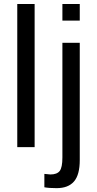

<svg xmlns="http://www.w3.org/2000/svg" viewBox="-20 -745 491 972"><path d="M67.4 0H155.3V-724.6H67.4ZM295.9 -640.6H383.8V-724.6H295.9ZM383.8 65.4V-528.3H295.9V52.2C295.9 86.1 291.3 108.9 282.2 120.6C273.1 132.3 257.3 138.2 234.9 138.2L204.6 135.3V203.1C220.9 206.1 241.5 207.5 266.6 207.5C305.7 207.5 335 196.3 354.5 173.8C374 151.4 383.8 115.2 383.8 65.4Z"/></svg>

Font: Arimo
Style: Regular
Weight: 400
Designer: Steve Matteson
Foundry: Monotype Imaging Inc.
Version: Version 1.32